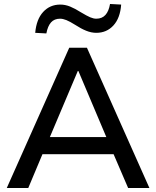

<svg xmlns="http://www.w3.org/2000/svg" viewBox="-20 -945 785 965"><path d="M14 0 328 -705H417L731 0H624L538 -200L585 -170H159L206 -200L122 0ZM371 -588 220 -231 195 -256H549L525 -231L374 -588ZM213 -777 157 -780Q163 -848 197 -885Q231 -922 283 -922Q308 -922 332.5 -912Q357 -902 387 -883Q417 -865 433.5 -858Q450 -851 464 -851Q493 -851 510 -870Q527 -889 533 -925L589 -922Q584 -854 550 -817Q516 -780 464 -780Q439 -780 413 -790.5Q387 -801 358 -820Q331 -837 313.5 -844Q296 -851 282 -851Q253 -851 236.5 -832.5Q220 -814 213 -777Z"/></svg>

Font: Nunito Sans 11pt SemiBold
Style: Regular
Weight: 600
Version: Version 3.101;gftools[0.9.27]